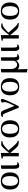

<svg xmlns="http://www.w3.org/2000/svg" viewBox="2270 -2816 787 5368"><g transform="rotate(-90 2664.0 -131.5)"><path d="M49 -245C49 -83 128 12 289 12C450 12 529 -83 529 -245C529 -407 450 -502 289 -502C128 -502 49 -407 49 -245ZM153 -245C153 -383 197 -467 289 -467C381 -467 425 -383 425 -245C425 -107 381 -23 289 -23C197 -23 153 -107 153 -245Z M630 -124C630 -36 649 12 720 12C765 12 804 -15 814 -27L801 -49C793 -44 783 -42 770 -42C730 -42 724 -83 724 -186V-502L630 -490Z M1072 -239 1200 -88C1257 -21 1291 -1 1414 0V-27C1344 -37 1259 -155 1142 -291C1197 -345 1237 -378 1280 -413C1316 -442 1349 -456 1399 -457V-490H1291C1251 -483 1168 -388 1088 -287L1072 -266V-505C1039 -502 917 -481 917 -481V-452L954 -447C969 -445 978 -437 978 -429V0H1072Z M1506 -245C1506 -83 1585 12 1746 12C1907 12 1986 -83 1986 -245C1986 -407 1907 -502 1746 -502C1585 -502 1506 -407 1506 -245ZM1610 -245C1610 -383 1654 -467 1746 -467C1838 -467 1882 -383 1882 -245C1882 -107 1838 -23 1746 -23C1654 -23 1610 -107 1610 -245Z M2581 -459C2581 -488 2572 -502 2544 -502C2504 -502 2480 -473 2480 -459C2480 -439 2496 -410 2496 -389C2496 -341 2426 -194 2388 -120L2263 -426C2237 -489 2216 -502 2160 -502C2115 -502 2085 -475 2075 -463L2088 -441C2096 -446 2106 -448 2119 -448C2160 -448 2166 -417 2190 -360L2337 -1H2379C2418 -78 2581 -402 2581 -459Z M2684 -245C2684 -83 2763 12 2924 12C3085 12 3164 -83 3164 -245C3164 -407 3085 -502 2924 -502C2763 -502 2684 -407 2684 -245ZM2788 -245C2788 -383 2832 -467 2924 -467C3016 -467 3060 -383 3060 -245C3060 -107 3016 -23 2924 -23C2832 -23 2788 -107 2788 -245Z M3325 -490V228L3419 242L3410 -33C3431 -9 3461 12 3520 12C3572 12 3613 -26 3654 -70C3662 -16 3686 12 3741 12C3786 12 3825 -15 3835 -27L3822 -49C3814 -44 3804 -42 3791 -42C3751 -42 3745 -83 3745 -186V-502L3651 -490V-165C3651 -80 3583 -46 3540 -46C3479 -46 3419 -103 3419 -222V-502Z M3924 -124C3924 -36 3943 12 4014 12C4059 12 4098 -15 4108 -27L4095 -49C4087 -44 4077 -42 4064 -42C4024 -42 4018 -83 4018 -186V-502L3924 -490Z M4366 -239 4494 -88C4551 -21 4585 -1 4708 0V-27C4638 -37 4553 -155 4436 -291C4491 -345 4531 -378 4574 -413C4610 -442 4643 -456 4693 -457V-490H4585C4545 -483 4462 -388 4382 -287L4366 -266V-505C4333 -502 4211 -481 4211 -481V-452L4248 -447C4263 -445 4272 -437 4272 -429V0H4366Z M4800 -245C4800 -83 4879 12 5040 12C5201 12 5280 -83 5280 -245C5280 -407 5201 -502 5040 -502C4879 -502 4800 -407 4800 -245ZM4904 -245C4904 -383 4948 -467 5040 -467C5132 -467 5176 -383 5176 -245C5176 -107 5132 -23 5040 -23C4948 -23 4904 -107 4904 -245Z"/></g></svg>

Font: Lingua Franca
Style: Regular
Weight: 400
Version: Version 1.19